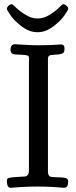

<svg xmlns="http://www.w3.org/2000/svg" viewBox="-20 -891 362 917"><path d="M102.5 -820.3Q129.9 -802.7 159.2 -802.7Q188.5 -802.7 216.3 -819.8Q244.1 -836.9 261.2 -854Q278.3 -871.1 281.2 -871.1Q289.1 -871.1 297.4 -863.8Q305.7 -856.4 305.7 -848.6Q305.7 -843.8 288.1 -817.9Q270.5 -792 234.4 -764.6Q198.2 -737.3 161.1 -737.3H157.2Q120.1 -737.3 84 -764.6Q47.9 -792 30.3 -817.9Q12.7 -843.8 12.7 -848.6Q12.7 -855.5 20.5 -863.3Q28.3 -871.1 37.1 -871.1Q40 -871.1 57.1 -854Q74.2 -836.9 102.5 -820.3ZM51.8 -679.7 68.4 -678.7Q85 -677.7 112.3 -676.3Q139.6 -674.8 167 -674.8Q195.3 -674.8 218.8 -675.8Q242.2 -676.8 255.4 -677.7Q268.6 -678.7 271.5 -678.7Q288.1 -678.7 288.1 -660.2Q288.1 -655.3 287.6 -651.9Q287.1 -648.4 286.6 -645.5Q286.1 -642.6 284.2 -640.6Q282.2 -638.7 280.8 -637.2Q279.3 -635.7 275.4 -634.8Q271.5 -633.8 269 -632.8Q266.6 -631.8 260.7 -631.3Q254.9 -630.9 251 -630.4Q247.1 -629.9 238.8 -629.4Q230.5 -628.9 224.6 -627.9Q209 -627 209 -611.3V-71.3Q209 -47.9 226.6 -45.9Q236.3 -44.9 248 -44.4Q259.8 -43.9 266.6 -43.9Q273.4 -43.9 280.8 -43Q288.1 -42 292 -41Q295.9 -40 299.3 -38.1Q302.7 -36.1 304.2 -32.2Q305.7 -28.3 305.7 -23.4Q305.7 5.9 286.1 5.9Q285.2 5.9 278.3 5.4Q271.5 4.9 259.3 3.9Q247.1 2.9 232.4 2Q217.8 1 198.2 0.5Q178.7 0 159.2 0Q139.6 0 120.1 0.5Q100.6 1 85.4 2Q70.3 2.9 58.6 3.9Q46.9 4.9 39.6 5.4Q32.2 5.9 31.2 5.9Q15.6 5.9 13.7 -16.6Q12.7 -19.5 12.7 -26.4Q12.7 -38.1 21 -41Q29.3 -43.9 60.5 -45.9Q82 -46.9 96.7 -47.9Q118.2 -48.8 118.2 -76.2V-595.7Q118.2 -598.6 118.7 -604Q119.1 -609.4 119.1 -610.4Q119.1 -623 111.3 -626Q103.5 -628.9 76.2 -629.9Q61.5 -629.9 52.7 -630.9Q30.3 -632.8 30.3 -652.3Q30.3 -679.7 51.8 -679.7Z"/></svg>

Font: Goudy Bookletter 1911
Style: Regular
Weight: 400
Version: Version 2010.07.03